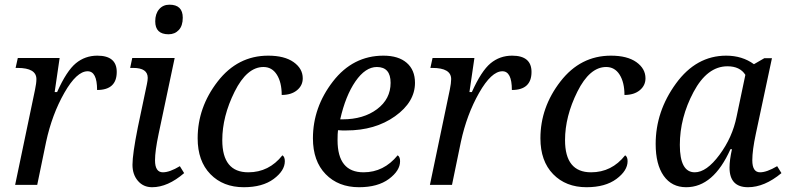

<svg xmlns="http://www.w3.org/2000/svg" viewBox="-20 -781 3326 811"><path d="M390.1 -400.9Q390.1 -480 350.1 -480Q303.7 -480 251.7 -388.7Q199.7 -297.4 174.8 -182.1L137.2 0H43.9L127.9 -401.9Q133.8 -429.7 133.8 -446.8Q133.8 -494.1 54.2 -494.1H45.9L55.2 -536.1H231.9L210.9 -392.1H221.2Q261.2 -481.4 300.3 -513.7Q339.4 -545.9 391.1 -545.9Q473.1 -545.9 473.1 -477.1Q473.1 -400.9 390.1 -400.9Z M691.9 -636.2Q635.7 -636.2 635.7 -690.9Q635.7 -722.7 652.1 -741.9Q668.5 -761.2 695.8 -761.2Q752 -761.2 752 -706.1Q752 -671.9 735.1 -654.1Q718.3 -636.2 691.9 -636.2ZM529.8 -494.1 538.6 -536.1H717.8L649.9 -214.8Q634.8 -143.1 634.8 -104Q634.8 -53.2 668 -53.2Q696.8 -53.2 739.7 -79.1L757.8 -49.8Q688.5 9.8 622.6 9.8Q585.4 9.8 562.5 -17.1Q539.6 -43.9 539.6 -85Q539.6 -129.9 562 -242.2L600.6 -425.8Q604 -441.9 604 -452.1Q604 -494.1 543 -494.1Z M1172.9 -125Q1183.1 -118.7 1183.1 -100.1Q1183.1 -60.1 1136 -25.1Q1088.9 9.8 1009.8 9.8Q922.4 9.8 868.7 -45.4Q814.9 -100.6 814.9 -196.8Q814.9 -327.6 899.4 -436.8Q983.9 -545.9 1112.8 -545.9Q1181.6 -545.9 1220.2 -518.6Q1258.8 -491.2 1258.8 -450.2Q1258.8 -419.9 1234.6 -399.9Q1210.4 -379.9 1169.9 -379.9Q1169.9 -433.1 1149.4 -465.6Q1128.9 -498 1092.8 -498Q1022.9 -498 970.9 -393.6Q918.9 -289.1 918.9 -189Q918.9 -53.2 1028.8 -53.2Q1116.2 -53.2 1172.9 -125Z M1659.7 -125Q1669.9 -118.7 1669.9 -100.1Q1669.9 -60.1 1622.8 -25.1Q1575.7 9.8 1496.6 9.8Q1409.2 9.8 1355.5 -45.4Q1301.8 -100.6 1301.8 -196.8Q1301.8 -327.6 1386.2 -436.8Q1470.7 -545.9 1599.6 -545.9Q1663.1 -545.9 1698 -515.6Q1732.9 -485.4 1732.9 -431.2Q1732.9 -350.1 1648.7 -290Q1564.5 -230 1442.9 -230H1425.8Q1417 -230 1407.7 -231Q1405.8 -217.3 1405.8 -189Q1405.8 -53.2 1515.6 -53.2Q1601.1 -53.2 1659.7 -125ZM1417 -276.9H1426.8Q1515.1 -276.9 1572.5 -319.8Q1629.9 -362.8 1629.9 -431.2Q1629.9 -498 1571.8 -498Q1523.4 -498 1481.4 -437.3Q1439.5 -376.5 1417 -276.9Z M2142.1 -400.9Q2142.1 -480 2102.1 -480Q2055.7 -480 2003.7 -388.7Q1951.7 -297.4 1926.8 -182.1L1889.2 0H1795.9L1879.9 -401.9Q1885.7 -429.7 1885.7 -446.8Q1885.7 -494.1 1806.2 -494.1H1797.9L1807.1 -536.1H1983.9L1962.9 -392.1H1973.1Q2013.2 -481.4 2052.2 -513.7Q2091.3 -545.9 2143.1 -545.9Q2225.1 -545.9 2225.1 -477.1Q2225.1 -400.9 2142.1 -400.9Z M2620.6 -125Q2630.9 -118.7 2630.9 -100.1Q2630.9 -60.1 2583.7 -25.1Q2536.6 9.8 2457.5 9.8Q2370.1 9.8 2316.4 -45.4Q2262.7 -100.6 2262.7 -196.8Q2262.7 -327.6 2347.2 -436.8Q2431.6 -545.9 2560.5 -545.9Q2629.4 -545.9 2668 -518.6Q2706.5 -491.2 2706.5 -450.2Q2706.5 -419.9 2682.4 -399.9Q2658.2 -379.9 2617.7 -379.9Q2617.7 -433.1 2597.2 -465.6Q2576.7 -498 2540.5 -498Q2470.7 -498 2418.7 -393.6Q2366.7 -289.1 2366.7 -189Q2366.7 -53.2 2476.6 -53.2Q2564 -53.2 2620.6 -125Z M3071.8 -150.9H3065.4Q2993.7 9.8 2878.4 9.8Q2817.4 9.8 2783.4 -38.3Q2749.5 -86.4 2749.5 -172.9Q2749.5 -310.5 2835.2 -428.2Q2920.9 -545.9 3047.4 -545.9Q3115.2 -545.9 3164.6 -509.8L3208.5 -535.2H3240.7L3172.4 -214.8Q3157.7 -146 3157.7 -104Q3157.7 -53.2 3190.4 -53.2Q3218.8 -53.2 3262.7 -79.1L3280.8 -49.8Q3209 9.8 3139.6 9.8Q3061.5 9.8 3061.5 -73.2Q3061.5 -105 3071.8 -150.9ZM3128.4 -464.8Q3105.5 -501 3052.7 -501Q2967.3 -501 2909.4 -392.3Q2851.6 -283.7 2851.6 -168.9Q2851.6 -53.2 2914.6 -53.2Q2964.4 -53.2 3019 -127Q3073.7 -200.7 3091.3 -288.1Z"/></svg>

Font: Droid Serif
Style: Italic
Weight: 400
Italic angle: -12°
Designer: Monotype Design team
Foundry: Monotype Imaging Inc.
Version: Version 1.03